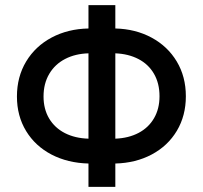

<svg xmlns="http://www.w3.org/2000/svg" viewBox="-20 -727 789 747"><path d="M428.7 -616.2Q507.3 -614.3 569.8 -580.6Q632.3 -546.9 667.7 -487.8Q703.1 -428.7 703.1 -352.5Q703.1 -276.9 668.2 -218.3Q633.3 -159.7 570.8 -126.2Q508.3 -92.8 428.7 -90.8V0H324.2V-90.8Q243.7 -92.8 180.4 -125.7Q117.2 -158.7 81.5 -217.3Q45.9 -275.9 45.9 -351.6Q45.9 -428.2 81.8 -487.8Q117.7 -547.4 181.2 -581.1Q244.6 -614.7 324.2 -616.2V-707H428.7ZM324.2 -187.5V-519.5Q272.9 -518.1 233.4 -497.6Q193.8 -477.1 171.6 -439.5Q149.4 -401.9 149.4 -351.6Q149.4 -302.7 171.1 -266.1Q192.9 -229.5 232.4 -209.2Q272 -189 324.2 -187.5ZM600.6 -352.5Q600.6 -402.8 579.1 -439.9Q557.6 -477.1 518.6 -497.3Q479.5 -517.6 428.7 -519.5V-187.5Q480.5 -189.5 519.3 -210Q558.1 -230.5 579.3 -267.1Q600.6 -303.7 600.6 -352.5Z"/></svg>

Font: Pretendard GOV Medium
Style: Regular
Weight: 500
Designer: Base glyphs from Inter by Rasmus Andersson; Hangeul glyphs from Noto Sans CJK(Source Han Sans) by Jang Soo-young and Kan
Foundry: Kil Hyung-jin
Version: Version 1.309